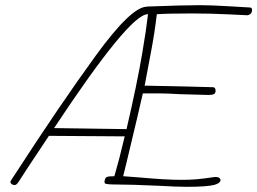

<svg xmlns="http://www.w3.org/2000/svg" viewBox="-20 -716 994 742"><path d="M954 -677Q954 -667 947.5 -662Q941 -657 937 -657Q933 -657 864 -660.5Q795 -664 721 -664Q626 -664 586 -661Q578 -590 562 -507L539 -385L688 -382Q786 -380 803 -379Q808 -379 811 -374.5Q814 -370 813 -363Q812 -354 805 -351.5Q798 -349 786 -349L677 -352Q623 -355 600 -355H532Q518 -292 469 -88L456 -35L522 -30Q621 -21 681 -21Q713 -21 738 -23Q763 -25 810 -32H815Q823 -32 828 -28Q833 -24 832 -18Q830 -8 810 -2Q782 6 701 6Q665 6 595 2Q485 -3 430 -3Q411 -3 399.5 -4Q388 -5 385.5 -7.5Q383 -10 384 -16Q386 -29 393 -32Q400 -35 422 -35Q440 -96 462 -189L169 -191L82 -60Q62 -28 53 -15Q47 -6 43.5 -3.5Q40 -1 37 -1Q28 -1 23 -6.5Q18 -12 22 -18L39 -44Q214 -314 350 -501Q486 -688 546 -690Q549 -691 557 -691Q690 -696 753 -696Q797 -696 869.5 -691.5Q942 -687 946 -687Q954 -687 954 -677ZM552 -661H550Q479 -659 189 -221L469 -217Q510 -393 530 -512Q545 -600 552 -661Z"/></svg>

Font: Mali ExtraLight
Style: Italic
Weight: 275
Italic angle: -10°
Version: Version 1.000; ttfautohint (v1.6)